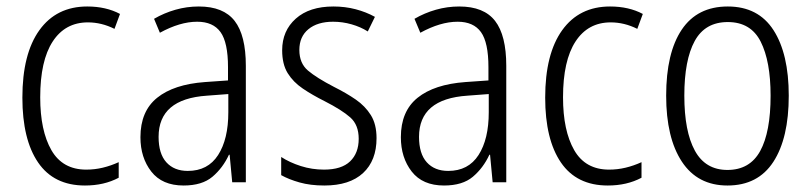

<svg xmlns="http://www.w3.org/2000/svg" viewBox="-20 -562 2500 592"><path d="M242 10Q146 10 97.5 -61Q49 -132 49 -261Q49 -396 101.5 -469Q154 -542 249 -542Q307 -542 350 -519L333 -473Q293 -493 251 -493Q181 -493 142.5 -434Q104 -375 104 -262Q104 -159 138.5 -99Q173 -39 246 -39Q272 -39 297 -45Q322 -51 346 -62V-14Q301 10 242 10Z M593 -542Q669 -542 703.5 -497.5Q738 -453 738 -359V0H696L688 -85H686Q667 -44 635 -17Q603 10 546 10Q480 10 446.5 -33Q413 -76 413 -139Q413 -219 464.5 -260.5Q516 -302 612 -309L683 -314V-355Q683 -431 660 -463Q637 -495 588 -495Q535 -495 473 -461L455 -504Q486 -522 521 -532Q556 -542 593 -542ZM618 -267Q469 -257 469 -140Q469 -88 493 -61.5Q517 -35 559 -35Q621 -35 652.5 -84Q684 -133 684 -216V-272Z M1141 -136Q1141 -67 1099.5 -28.5Q1058 10 980 10Q937 10 903.5 0.5Q870 -9 847 -22V-78Q873 -61 907.5 -50Q942 -39 979 -39Q1033 -39 1059.5 -64.5Q1086 -90 1086 -134Q1086 -177 1060 -200Q1034 -223 981 -250Q943 -269 913.5 -289Q884 -309 867 -336.5Q850 -364 850 -407Q850 -467 892 -504.5Q934 -542 1008 -542Q1044 -542 1076.5 -533.5Q1109 -525 1136 -510L1114 -465Q1092 -479 1064 -487Q1036 -495 1007 -495Q959 -495 931 -472Q903 -449 903 -408Q903 -367 929.5 -344.5Q956 -322 1010 -294Q1048 -275 1077 -255Q1106 -235 1123.5 -207Q1141 -179 1141 -136Z M1396 -542Q1472 -542 1506.5 -497.5Q1541 -453 1541 -359V0H1499L1491 -85H1489Q1470 -44 1438 -17Q1406 10 1349 10Q1283 10 1249.5 -33Q1216 -76 1216 -139Q1216 -219 1267.5 -260.5Q1319 -302 1415 -309L1486 -314V-355Q1486 -431 1463 -463Q1440 -495 1391 -495Q1338 -495 1276 -461L1258 -504Q1289 -522 1324 -532Q1359 -542 1396 -542ZM1421 -267Q1272 -257 1272 -140Q1272 -88 1296 -61.5Q1320 -35 1362 -35Q1424 -35 1455.5 -84Q1487 -133 1487 -216V-272Z M1854 10Q1758 10 1709.5 -61Q1661 -132 1661 -261Q1661 -396 1713.5 -469Q1766 -542 1861 -542Q1919 -542 1962 -519L1945 -473Q1905 -493 1863 -493Q1793 -493 1754.5 -434Q1716 -375 1716 -262Q1716 -159 1750.5 -99Q1785 -39 1858 -39Q1884 -39 1909 -45Q1934 -51 1958 -62V-14Q1913 10 1854 10Z M2412 -267Q2412 -136 2364.5 -63Q2317 10 2223 10Q2131 10 2082.5 -63.5Q2034 -137 2034 -267Q2034 -399 2082 -470.5Q2130 -542 2224 -542Q2318 -542 2365 -469Q2412 -396 2412 -267ZM2090 -267Q2090 -157 2122.5 -97.5Q2155 -38 2223 -38Q2292 -38 2324 -96.5Q2356 -155 2356 -267Q2356 -373 2325.5 -433.5Q2295 -494 2224 -494Q2154 -494 2122 -435.5Q2090 -377 2090 -267Z"/></svg>

Font: Noto Sans Myanmar UI Condensed Light
Style: Regular
Weight: 300
Width: 3
Designer: Monotype Design Team
Foundry: Monotype Imaging Inc.
Version: Version 2.103; ttfautohint (v1.8.4.7-5d5b)